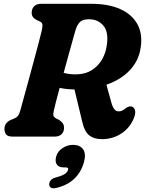

<svg xmlns="http://www.w3.org/2000/svg" viewBox="-20 -720 765 1012"><path d="M687 -101Q667 -48 621 -17.2Q575 13.5 518 13.5Q476.5 13.5 451.5 -5.5Q426.5 -24.5 415 -72L372.5 -248.5Q330 -249 294.5 -257Q284 -219 276 -187.5Q268 -156 264 -138Q258.5 -114 262.8 -107.5Q267 -101 275 -96L290.5 -88.5Q303 -80.5 310.2 -71Q317.5 -61.5 317.5 -46.5Q317.5 -25.5 304.8 -12.8Q292 0 267.5 0H47Q21 0 12.2 -11.5Q3.5 -23 3.5 -40.5Q3.5 -58.5 13.2 -70.2Q23 -82 37 -88L54 -95Q66.5 -100 73.5 -108Q80.5 -116 86 -134Q92 -156.5 103.8 -199Q115.5 -241.5 129.8 -293.8Q144 -346 158.2 -398.5Q172.5 -451 183.8 -494Q195 -537 200.5 -560.5Q205 -581 203.5 -591Q202 -601 188.5 -607.5L172.5 -615Q146.5 -628.5 147 -652.5Q147 -674 160 -687Q173 -700 198 -700H461Q552 -700 614 -672Q676 -644 704.2 -592.5Q732.5 -541 721.5 -469.5Q712 -401 664.8 -350.5Q617.5 -300 541 -273.5L566 -182.5Q572 -159 581.5 -146Q591 -133 606 -133Q616 -133 625 -137.5Q634 -142 642.5 -149.5Q649 -154.5 658.5 -157.8Q668 -161 676.5 -157.5Q689 -152.5 692 -137.2Q695 -122 687 -101ZM378 -561Q372.5 -542.5 362.8 -507.2Q353 -472 340.5 -427.2Q328 -382.5 315.5 -336Q343.5 -328 379 -328Q427.5 -328 462.8 -349.8Q498 -371.5 518.8 -408.2Q539.5 -445 544 -490Q552 -554.5 523.5 -586.5Q495 -618.5 449.5 -618.5Q414.5 -618.5 400.2 -603Q386 -587.5 378 -561ZM317.5 162.5Q290 162.5 279.5 147Q269 131.5 276 105.5Q283.5 77.5 309.5 60.5Q335.5 43.5 365.5 43.5Q400.5 43.5 417.5 66.2Q434.5 89 423 133Q408.5 186.5 372.2 221.5Q336 256.5 277 270.5Q256.5 275 247.5 268.5Q238.5 262 239.5 249.5Q240.5 238.5 248.5 229.2Q256.5 220 273.5 215.5Q309.5 206 322.8 196Q336 186 339 175Q342.5 162.5 327 162.5Z"/></svg>

Font: Fraunces 72pt SuperSoft
Style: Bold Italic
Weight: 700
Italic angle: -16°
Version: Version 1.000;[0bf87f6ff]